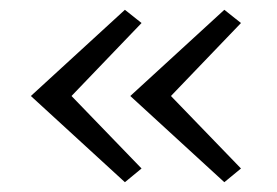

<svg xmlns="http://www.w3.org/2000/svg" viewBox="-20 -429 565 392"><path d="M126 -233 269 -85 235 -57 43 -233 235 -409 269 -382ZM329 -233 472 -85 438 -57 246 -233 438 -409 472 -382Z"/></svg>

Font: Ysabeau SC Semilight
Style: Regular
Weight: 300
Designer: Christian Thalmann (Catharsis Fonts)
Version: Version 0.003